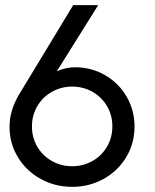

<svg xmlns="http://www.w3.org/2000/svg" viewBox="-20 -717 600 745"><path d="M200.5 -440.5Q236 -456 271 -456Q335 -456 388 -425.2Q441 -394.5 471.5 -341.8Q502 -289 502 -226Q502 -160.5 469.5 -106.8Q437 -53 381.5 -22.5Q326 8 260 8Q194 8 138.2 -22.5Q82.5 -53 49.8 -106.5Q17 -160 17 -225Q17 -289 55 -352L264 -697H361ZM260 -72Q302.5 -72 338.2 -92Q374 -112 395 -147.5Q416 -183 416 -227Q416 -270 395.2 -305.2Q374.5 -340.5 338.8 -360.8Q303 -381 260 -381Q218 -381 182 -361Q146 -341 125 -305.5Q104 -270 104 -226Q104 -182.5 125 -147.2Q146 -112 181.8 -92Q217.5 -72 260 -72Z"/></svg>

Font: HK Grotesk
Style: Regular
Weight: 400
Designer: Alfredo Marco Pradil
Foundry: Hanken Design Co.
Version: Version 3.001